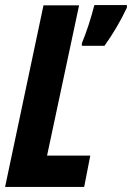

<svg xmlns="http://www.w3.org/2000/svg" viewBox="-24 -735 519 755"><path d="M387 -555Q439 -628 475 -705V-715H347Q327 -636 298 -565V-555ZM307 0 331 -123H161L287 -714H147L-4 0Z"/></svg>

Font: Noto Sans UI Condensed ExtraBold
Style: Italic
Weight: 800
Width: 3
Designer: Monotype Design Team
Foundry: Monotype Imaging Inc.
Version: 1.001